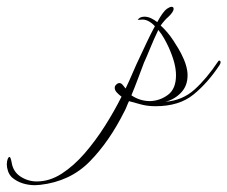

<svg xmlns="http://www.w3.org/2000/svg" viewBox="-332 -302 668 564"><path d="M-229 242Q-248 242 -265.5 236.5Q-283 231 -297 219Q-305 211 -308.5 200.5Q-312 190 -312 181Q-312 172 -309.5 165.5Q-307 159 -304 159Q-301 159 -298 174Q-294 202 -272 216.5Q-250 231 -224 231Q-186 231 -150.5 208Q-115 185 -83 148Q-51 111 -23.5 67.5Q4 24 25 -18Q17 -24 11 -30.5Q5 -37 5 -44Q5 -50 10 -54Q14 -58 19 -58Q24 -58 28.5 -52.5Q33 -47 37 -42Q48 -65 58 -88.5Q68 -112 80 -137Q88 -154 99.5 -178.5Q111 -203 123 -225Q114 -235 103 -240.5Q92 -246 80 -244Q70 -243 74 -246Q78 -249 79 -250Q85 -253 92 -253Q102 -253 111.5 -248.5Q121 -244 130 -237Q146 -267 158 -276Q167 -282 172 -282Q178 -282 178 -276Q178 -267 162 -252Q158 -249 151 -241Q144 -233 140 -227Q161 -208 177.5 -182.5Q194 -157 200 -145Q219 -108 219 -81Q219 -50 200 -30Q181 -10 154 -3Q204 -7 239.5 -39Q275 -71 309 -122Q310 -124 312 -124Q316 -124 316 -119Q316 -116 313 -111Q278 -58 236 -24Q194 10 125 10Q103 10 85 5.5Q67 1 50 -4L47 -5Q43 3 40 11Q37 19 33 26Q-11 114 -68.5 172.5Q-126 231 -214 241Q-218 241 -221.5 241.5Q-225 242 -229 242ZM109 -5Q138 -6 161.5 -23.5Q185 -41 185 -81Q185 -98 180 -117.5Q175 -137 164 -162Q158 -175 150.5 -188.5Q143 -202 133 -214Q120 -187 109 -160Q98 -133 91 -118Q83 -97 73.5 -71.5Q64 -46 54 -22Q79 -5 109 -5Z"/></svg>

Font: Waterfall
Style: Regular
Weight: 400
Designer: Robert E. Leuschke
Foundry: Robert E. Leuschke
Version: Version 1.010; ttfautohint (v1.8.3)